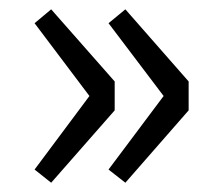

<svg xmlns="http://www.w3.org/2000/svg" viewBox="-20 -458 470 412"><path d="M89.8 -65.9 54.2 -94.2 171.9 -252 54.2 -408.2 89.8 -438 226.1 -283.2V-221.2ZM249 -65.9 212.9 -94.2 331.1 -252 212.9 -408.2 249 -438 384.8 -283.2V-221.2Z"/></svg>

Font: Source Sans Pro
Style: Regular
Weight: 400
Designer: Paul D. Hunt
Foundry: Adobe Systems Incorporated
Version: Version 3.006;hotconv 1.0.111;makeotfexe 2.5.65597